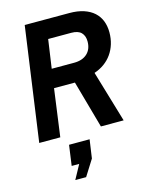

<svg xmlns="http://www.w3.org/2000/svg" viewBox="-137 -771 866 1119"><g transform="rotate(-15 296.0 -211.5)"><path d="M300.8 167 240.2 263.2H174.8L221.2 178.2H175.8L192.9 55.2H316.9ZM537.1 0H399.9L319.8 -286.1H193.8L154.8 0H27.8L124 -686H393.1Q442.9 -686 479.7 -673.8Q516.6 -661.6 541.3 -639.2Q565.9 -616.7 577.9 -585.7Q589.8 -554.7 589.8 -517.1Q589.8 -480 579.8 -447.3Q569.8 -414.6 551 -387.9Q532.2 -361.3 505.4 -341.8Q478.5 -322.3 444.8 -311ZM234.9 -571.8 210 -398.9H345.2Q395.5 -398.9 424.3 -425.5Q453.1 -452.1 453.1 -499Q453.1 -532.7 434.3 -552.2Q415.5 -571.8 374 -571.8Z"/></g></svg>

Font: Archivo Narrow
Style: Bold Italic
Weight: 700
Italic angle: -8°
Designer: Hector Gatti
Foundry: Hector Gatti
Version: 1.002; ttfautohint (v0.8)